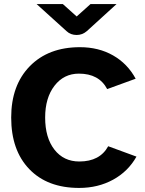

<svg xmlns="http://www.w3.org/2000/svg" viewBox="-20 -912 713 944"><path d="M357 -740Q327 -740 307 -759L160 -892H289L357 -831L425 -892H553L407 -759Q385 -740 357 -740ZM651 -142Q610 -69 536 -28.5Q462 12 369 12Q213 12 124 -80.5Q35 -173 35 -334Q35 -493 126.5 -586.5Q218 -680 373 -680Q465 -680 536 -639.5Q607 -599 647 -525L507 -474Q467 -550 368 -550Q294 -550 248 -490.5Q202 -431 202 -334Q202 -235 247.5 -176.5Q293 -118 370 -118Q471 -118 512 -193Z"/></svg>

Font: Atkinson Hyperlegible Pro
Style: Bold
Weight: 700
Designer: Elliott Scott, Megan Eiswerth, Linus Boman, Theodore Petrosky, Jacob Perez
Foundry: Braille Institute
Version: Version 1.5.1